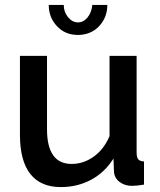

<svg xmlns="http://www.w3.org/2000/svg" viewBox="-20 -750 649 780"><path d="M239 -730H178Q178 -679 212 -643Q245 -608 297 -608Q322 -608 344 -617Q366 -626 382 -643Q416 -679 416 -730H355Q352 -699 335.5 -679Q319 -659 297 -659Q274 -659 256.5 -680Q239 -701 239 -730ZM441 -106 443 -54Q444 -28 465 -11.5Q486 5 516 5Q536 5 565 0V-94Q548 -95 541.5 -103Q535 -111 535 -130V-523H425V-197Q402 -143 360.5 -113.5Q319 -84 271 -84Q171 -84 171 -225V-523H61V-203Q61 -97 103 -43.5Q145 10 227 10Q295 10 350.5 -20Q406 -50 441 -106Z"/></svg>

Font: RT Raleway SemiBold
Style: Regular
Weight: 400
Designer: Matt McInerney, Pablo Impallari, Rodrigo Fuenzalida — Edited by Milan Moffatt in April 2016
Foundry: Matt McInerney, Pablo Impallari, Rodrigo Fuenzalida — Edited by Milan Moffatt in April 2016
Version: Version 3.001